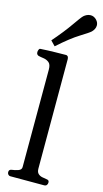

<svg xmlns="http://www.w3.org/2000/svg" viewBox="-152 -1065 596 1110"><g transform="rotate(15 146.5 -510.0)"><path d="M35.6 0Q27.8 0 22.7 -6.1Q17.6 -12.2 17.6 -20Q17.6 -36.1 33.7 -38.1Q51.8 -40 71.3 -46.6Q90.8 -53.2 90.8 -69.3L91.3 -653.8Q91.3 -684.1 77.1 -695.3Q63 -706.5 44.4 -709Q25.9 -711.4 12.7 -714.8Q7.8 -717.3 4.4 -721.2Q1 -725.1 1 -734.4Q1 -740.2 3.9 -748Q6.8 -755.9 12.7 -756.3Q61.5 -759.3 103.5 -759.8Q145.5 -760.3 166.5 -760.7Q170.4 -760.7 175.3 -756.8Q180.2 -752.9 181.2 -741.2V-85.4Q181.2 -64.5 191.2 -54.9Q201.2 -45.4 215.1 -42.5Q229 -39.6 240.7 -38.1Q251 -37.1 254.6 -33.4Q258.3 -29.8 258.3 -21.5Q258.3 -12.7 253.2 -6.3Q248 0 239.3 0ZM88.9 -792 61.5 -820.3Q121.6 -889.6 156.7 -940.4Q191.9 -991.2 203.1 -1002Q210.9 -1009.3 221.7 -1014.4Q232.4 -1019.5 244.6 -1019.5Q264.2 -1019.5 279.8 -1003.4Q287.1 -995.6 290.3 -987.5Q293.5 -979.5 293.5 -971.2Q293.5 -959.5 288.1 -949.2Q282.7 -939 274.9 -931.2Q263.7 -920.4 213.6 -889.6Q163.6 -858.9 88.9 -792Z"/></g></svg>

Font: Gelasio
Style: Regular
Weight: 400
Designer: Eben Sorkin
Foundry: Eben Sorkin
Version: Version 1.008